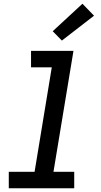

<svg xmlns="http://www.w3.org/2000/svg" viewBox="-20 -1007 540 1027"><path d="M27 0V-88H165L257 -647H146V-735H373L266 -88H377V0ZM311 -790 262 -840 421 -987 483 -923Z"/></svg>

Font: Iosevka Curly Semibold Oblique
Style: Regular
Weight: 600
Italic angle: -9°
Monospace: yes
Designer: Belleve Invis
Foundry: Belleve Invis
Version: Version 11.1.0; ttfautohint (v1.8.3)